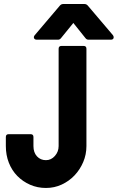

<svg xmlns="http://www.w3.org/2000/svg" viewBox="-20 -923 584 953"><path d="M208 10Q166 10 129.5 -6Q93 -22 66 -49.5Q39 -77 24 -115Q9 -153 9 -198V-243Q9 -257 23 -257H132Q146 -257 146 -243V-198Q146 -166 163.5 -147Q181 -128 208 -128Q234 -128 252.5 -149Q271 -170 271 -198V-681Q271 -695 285 -695H395Q409 -695 409 -681V-198Q409 -156 393 -118.5Q377 -81 350 -52.5Q323 -24 286.5 -7Q250 10 208 10ZM163 -726Q152 -726 149 -733.5Q146 -741 153 -749L277 -895Q284 -903 293 -903H400Q409 -903 416 -895L540 -749Q546 -741 543.5 -733.5Q541 -726 530 -726H419Q410 -726 404 -734L344 -809L283 -734Q277 -726 268 -726Z"/></svg>

Font: AL Dynamic
Style: Bold
Weight: 700
Version: Version 1.000; ttfautohint (v1.8.2) -l 8 -r 50 -G 200 -x 14 